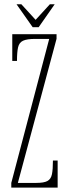

<svg xmlns="http://www.w3.org/2000/svg" viewBox="-20 -856 315 876"><path d="M31.5 0V-21.5L204.5 -678.5H141.5Q103 -678.5 85.2 -670.2Q67.5 -662 62.5 -640.2Q57.5 -618.5 57.5 -578H36V-700H238V-679L61.5 -21.5H146Q180.5 -21.5 196.5 -30.2Q212.5 -39 217 -61Q221.5 -83 221.5 -123.5H243V0ZM129 -732 55.5 -836.5H77.5L142.5 -765.5L207.5 -836.5H229.5L156.5 -732Z"/></svg>

Font: Imbue 48pt Thin
Style: Regular
Weight: 250
Designer: Tyler Finck
Foundry: Etcetera Type Company
Version: Version 1.102